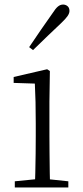

<svg xmlns="http://www.w3.org/2000/svg" viewBox="-20 -823 365 843"><path d="M45 0V-27L156 -38H175L280 -27V0ZM133 0Q134 -24 135 -64.5Q136 -105 136.5 -149Q137 -193 137 -226V-281Q137 -332 136 -375Q135 -418 133 -456L40 -459V-485L187 -519L199 -511L197 -377V-226Q197 -193 197.5 -149Q198 -105 198.5 -64.5Q199 -24 200 0ZM108 -616Q134 -655 160 -692.5Q186 -730 210 -764Q224 -786 234.5 -794.5Q245 -803 257 -803Q268 -803 276.5 -796Q285 -789 285 -775Q285 -765 277 -753Q269 -741 249 -722Q221 -696 189.5 -665.5Q158 -635 125 -603Z"/></svg>

Font: Early Summer Mincho VF
Style: Regular
Weight: 250
Designer: GuiWonder
Version: Version 1.002